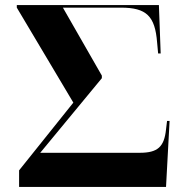

<svg xmlns="http://www.w3.org/2000/svg" viewBox="-20 -734 731 754"><path d="M55 0H632L646 -259H636L632 -226C625 -157 599 -134 529 -134H138L380 -427V-437L227 -704H455C555 -704 589 -671 597 -567L601 -524H611L604 -714H46V-704L268 -331L55 -65Z"/></svg>

Font: Noto Serif Display ExtraBold
Style: Regular
Weight: 800
Designer: Monotype Design Team
Foundry: Monotype Imaging Inc.
Version: Version 2.009